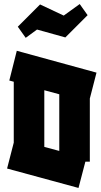

<svg xmlns="http://www.w3.org/2000/svg" viewBox="-20 -885 497 949"><path d="M48 -180V-481L26 -487L63 -634L457 -526L424 -398V-86H402L368 44L15 -52ZM199 -159 273 -139V-419L199 -439ZM107 -698 68 -753 178 -863 295 -808 374 -865 413 -810 303 -700 163 -739Z"/></svg>

Font: Blaka
Style: Regular
Weight: 400
Designer: Mohamed Gaber
Foundry: Kief Type Foundry
Version: Version 1.003; ttfautohint (v1.8.4.7-5d5b)